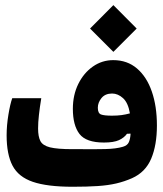

<svg xmlns="http://www.w3.org/2000/svg" viewBox="-20 -711 626 736"><path d="M258.3 4.9Q161.1 4.9 106 -13.9Q50.8 -32.7 28.1 -75.9Q5.4 -119.1 5.4 -192.4Q5.4 -230 12.2 -271.2Q19 -312.5 26.9 -334.5H138.2Q132.3 -298.8 129.2 -270Q126 -241.2 126 -218.3Q126 -187.5 134.8 -170.4Q143.6 -153.3 171.6 -146.2Q199.7 -139.2 258.3 -139.2Q267.6 -139.2 276.9 -139.2Q285.6 -139.2 294.9 -139.2Q341.8 -138.7 383.5 -139.6Q425.3 -140.6 451.2 -148.4Q468.3 -153.3 473.9 -166Q479.5 -178.7 480.5 -198.7L466.8 -198.2Q456.1 -183.1 436 -173.8Q416 -164.6 378.4 -164.6Q310.1 -164.6 284.7 -197.5Q259.3 -230.5 259.3 -293.9Q259.3 -346.7 280 -388.9Q300.8 -431.2 335.9 -455.8Q371.1 -480.5 414.1 -480.5Q467.8 -480.5 505.1 -448.5Q542.5 -416.5 562 -360.1Q581.5 -303.7 581.5 -230Q581.5 -154.8 559.6 -102.8Q537.6 -50.8 485.8 -27.8Q457 -15.1 425.8 -7.8Q394.5 -0.5 354.5 2.2Q314.5 4.9 258.3 4.9ZM478 -276.4Q471.2 -316.9 451.7 -334.7Q432.1 -352.5 409.7 -352.5Q383.3 -352.5 369.1 -335.2Q355 -317.9 355 -297.9Q355 -276.9 367.2 -272.2Q379.4 -267.6 409.2 -267.6Q430.2 -267.6 446 -269.8Q461.9 -272 478 -276.4ZM414.6 -512.2 325.2 -601.6 414.6 -691.4 503.9 -601.6Z"/></svg>

Font: CaskaydiaMono NF
Style: Bold
Weight: 700
Designer: Aaron Bell
Foundry: Saja Typeworks
Version: Version 2111.001; ttfautohint (v1.8.4);Nerd Fonts 3.1.1